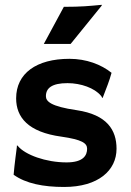

<svg xmlns="http://www.w3.org/2000/svg" viewBox="-20 -762 541 790"><path d="M36.1 -43C86.4 -6.8 158.2 7.3 243.7 7.3C384.8 7.3 459.5 -61 459.5 -149.9C459.5 -227.1 420.4 -290 295.9 -308.6C188 -324.2 168.9 -345.2 168.9 -366.2C168.9 -399.4 193.4 -419.9 257.8 -419.9C313.5 -419.9 368.7 -399.4 394.5 -369.1C394.5 -368.2 398.9 -364.7 398.9 -362.3C400.4 -360.4 400.9 -358.9 401.9 -358.9C402.3 -358.9 402.8 -359.4 403.8 -362.8C418.9 -402.3 429.7 -428.2 439 -462.4C396.5 -496.6 335.4 -520 265.6 -520C129.9 -520 46.4 -460 46.4 -357.4C46.4 -279.3 95.7 -218.3 232.9 -199.7C317.4 -187.5 338.4 -172.9 338.4 -149.9C338.4 -123.5 323.7 -93.8 253.9 -93.8C168.5 -93.8 83.5 -125 53.7 -161.1C49.3 -165.5 49.3 -165 49.3 -157.2C48.3 -148.9 39.1 -82 36.1 -43ZM160.2 -581.1H270.5L398.4 -738.8L398.9 -742.2C347.2 -737.3 315.4 -733.9 242.7 -733.9Z"/></svg>

Font: HammersmithOne
Style: Regular
Weight: 400
Designer: Nicole Fally
Foundry: Nicole Fally
Version: Version 1.003